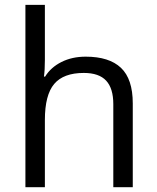

<svg xmlns="http://www.w3.org/2000/svg" viewBox="-20 -780 654 800"><path d="M452.1 0V-346.2Q452.1 -411.6 422.4 -443.8Q392.6 -476.1 329.1 -476.1Q244.6 -476.1 205.8 -430.2Q167 -384.3 167 -279.8V0H85.9V-759.8H167V-529.8Q167 -488.3 163.1 -460.9H168Q191.9 -499.5 236.1 -521.7Q280.3 -543.9 336.9 -543.9Q435.1 -543.9 484.1 -497.3Q533.2 -450.7 533.2 -349.1V0Z"/></svg>

Font: Open Sans Y to K
Style: Regular
Weight: 400
Version: Version 1.10